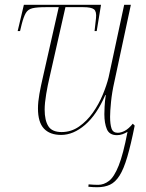

<svg xmlns="http://www.w3.org/2000/svg" viewBox="-20 -556 611 804"><path d="M387 228Q378 228 369.5 227.5Q361 227 350 226L351 216Q362 217 372.5 217.5Q383 218 391 218Q415 218 436.5 201.5Q458 185 477 137.5Q496 90 514 -4Q504 2 493 6Q482 10 470 10Q438 10 427.5 -15Q417 -40 417 -78Q417 -87 418 -109.5Q419 -132 423 -158H421Q385 -75 336 -33Q287 9 236 9Q189 9 164 -17.5Q139 -44 139 -102Q139 -129 145 -162.5Q151 -196 159 -230L226 -526H171Q135 -526 116 -521.5Q97 -517 88 -501.5Q79 -486 71 -455L64 -426H54L80 -536H403L385 -426H376L382 -480Q385 -508 373.5 -517Q362 -526 329 -526H254L187 -230Q180 -201 173.5 -162.5Q167 -124 167 -97Q167 -52 182.5 -27.5Q198 -3 238 -3Q278 -3 311 -26Q344 -49 369 -84.5Q394 -120 410.5 -160Q427 -200 435 -233L500 -536H528L459 -214Q449 -170 445 -130Q441 -90 441 -67Q441 -36 447 -18Q453 0 473 0Q487 0 503 -8.5Q519 -17 536 -38L544 -30Q528 50 513 101Q498 152 480.5 179.5Q463 207 440.5 217.5Q418 228 387 228Z"/></svg>

Font: Noto Serif Display SemiCondensed Thin
Style: Italic
Weight: 100
Width: 4
Italic angle: -12°
Designer: Monotype Design Team
Foundry: Monotype Imaging Inc.
Version: Version 2.009